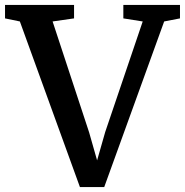

<svg xmlns="http://www.w3.org/2000/svg" viewBox="-40 -763 754 783"><path d="M-19.5 -688V-743H262V-688L174.5 -675.5L323.5 -223L356 -109L389 -224.5L542 -675.5L463 -688V-743H694V-688L629.5 -675.5L385 0H286L41 -675.5Z"/></svg>

Font: Merriweather Light 18pt SemiBold
Style: Regular
Weight: 600
Version: Version 2.100